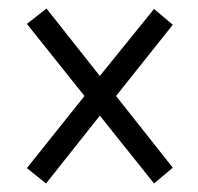

<svg xmlns="http://www.w3.org/2000/svg" viewBox="-20 -583 465 450"><path d="M88 -153 43 -189 178 -358 43 -527 89 -563 214 -405 341 -562 385 -525 252 -358 385 -190 341 -153 214 -312Z"/></svg>

Font: Noto Serif Thai ExtraCondensed Medium
Style: Regular
Weight: 500
Width: 2
Designer: Monotype Design Team
Foundry: Monotype Imaging Inc.
Version: Version 2.002; ttfautohint (v1.8.4.7-5d5b)